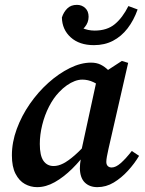

<svg xmlns="http://www.w3.org/2000/svg" viewBox="-20 -757 597 791"><path d="M133 14Q106 14 82.5 1Q59 -12 44 -41Q29 -70 29 -117Q29 -171 49 -225.5Q69 -280 103 -329Q137 -378 179.5 -416Q222 -454 267.5 -476.5Q313 -499 355 -499Q378 -499 395 -490.5Q412 -482 427 -467Q442 -452 456 -432L407 -391Q387 -408 365 -418.5Q343 -429 319 -429Q304 -429 288 -423Q272 -417 255.5 -405.5Q239 -394 223 -377Q200 -353 182 -318Q164 -283 154 -242.5Q144 -202 144 -164Q144 -116 159 -94.5Q174 -73 201 -73Q220 -73 240.5 -83.5Q261 -94 287.5 -117Q314 -140 346 -177L353 -141H344Q313 -97 277.5 -62Q242 -27 205.5 -6.5Q169 14 133 14ZM381 14Q349 14 329.5 -5Q310 -24 309 -63Q309 -73 310 -82Q311 -91 312.5 -100Q314 -109 316 -119L312 -122L382 -444L393 -448L482 -506L508 -498L427 -144Q423 -126 420.5 -112.5Q418 -99 418 -90Q418 -79 424 -73Q430 -67 440 -67Q457 -67 477.5 -85Q498 -103 523 -135L553 -115Q534 -83 507 -53.5Q480 -24 448.5 -5Q417 14 381 14ZM367 -571Q307 -571 271.5 -603Q236 -635 235 -685Q242 -707 257 -722Q272 -737 297 -737Q317 -737 331 -724Q345 -711 345 -688Q345 -664 329 -645Q313 -626 289 -616L273 -678Q294 -653 318 -642Q342 -631 370 -631Q421 -631 453 -657.5Q485 -684 509 -732L547 -718Q531 -673 505.5 -640Q480 -607 445.5 -589Q411 -571 367 -571Z"/></svg>

Font: Source Serif 4 18pt SemiBold
Style: Italic
Weight: 600
Italic angle: -12°
Designer: Frank Grießhammer
Foundry: Adobe Systems Incorporated
Version: Version 4.004;hotconv 1.0.116;makeotfexe 2.5.65601